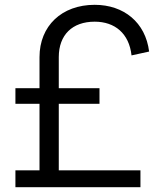

<svg xmlns="http://www.w3.org/2000/svg" viewBox="-20 -777 683 797"><path d="M44 0H563V-70H224V-346H393V-411H224V-540C224 -632 280 -687 373 -687C457 -687 516 -638 526 -547L599 -563C584 -684 494 -757 373 -757C236 -757 144 -669 144 -540V-411H44V-346H144V-70H44Z"/></svg>

Font: Mluvka
Style: Regular
Weight: 400
Designer: Modified by Jiří Krblich, Original typeface by Gumpita Rahayu
Foundry: Gumpita Rahayu & Jiří Krblich
Version: Version 2.000;Glyphs 3.1.1 (3134)